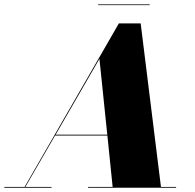

<svg xmlns="http://www.w3.org/2000/svg" viewBox="-70 -874 910 894"><path d="M387 -853.5V-850H627V-853.5ZM-50 -3.5V0H170V-3.5H48L186.5 -243H430L454.5 -3.5H340V0H750V-3.5H679.5L585 -765H483.5L44.5 -3.5ZM393 -600 429.5 -247H189Z"/></svg>

Font: Bodoni* 48pt Fatface
Style: Italic
Weight: 900
Italic angle: -13°
Version: Version 2.3